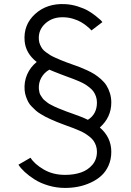

<svg xmlns="http://www.w3.org/2000/svg" viewBox="-20 -800 640 940"><path d="M481.4 -691.9 427.7 -650.9Q425.3 -653.8 420.4 -658.9Q415.5 -664.1 402.8 -674.1Q390.1 -684.1 375.7 -692.4Q361.3 -700.7 339.6 -707.5Q317.9 -714.4 294.9 -715.3Q238.8 -718.3 202.4 -685.5Q166 -652.8 170.4 -604.5Q171.4 -591.8 176.5 -580.6Q181.6 -569.3 187.3 -561.3Q192.9 -553.2 205.1 -544.4Q217.3 -535.6 225.3 -530.5Q233.4 -525.4 251.2 -517.3Q269 -509.3 277.6 -505.9Q286.1 -502.4 307.6 -494.1Q315.4 -491.2 336.7 -483.6Q357.9 -476.1 371.6 -470.9Q385.3 -465.8 406.7 -455.8Q428.2 -445.8 442.9 -436.5Q457.5 -427.2 474.4 -412.4Q491.2 -397.5 501.2 -381.6Q511.2 -365.7 518.1 -344Q524.9 -322.3 524.9 -297.9Q524.9 -226.1 468.8 -175.8Q524.9 -127.4 524.9 -56.6Q524.9 -20 511.5 10.3Q498 40.5 475.8 60.5Q453.6 80.6 423.8 94.2Q394 107.9 362.8 114Q331.5 120.1 298.8 120.1Q256.8 120.1 217.3 108.4Q177.7 96.7 149.2 78.4Q120.6 60.1 100.8 41.7Q81.1 23.4 70.3 6.3L129.4 -27.8Q148.9 3.4 194.1 29.8Q239.3 56.2 298.8 56.2Q341.3 56.2 375.5 44.7Q409.7 33.2 432.1 7.1Q454.6 -19 454.6 -57.1Q454.6 -72.8 450 -86.4Q445.3 -100.1 438.2 -110.4Q431.2 -120.6 418.9 -130.4Q406.7 -140.1 396 -146.7Q385.3 -153.3 368.4 -160.6Q351.6 -168 340.1 -172.4Q328.6 -176.8 310.3 -183.3Q292 -189.9 282.2 -193.8Q264.2 -200.7 257.1 -203.6Q250 -206.5 231.9 -214.4Q213.9 -222.2 204.8 -227.1Q195.8 -231.9 180.2 -241.2Q164.6 -250.5 156 -258.3Q147.5 -266.1 136 -277.6Q124.5 -289.1 118.4 -300.8Q112.3 -312.5 107.2 -327.1Q102.1 -341.8 100.6 -357.9Q97.2 -399.4 112.8 -435.3Q128.4 -471.2 159.7 -496.6Q106 -538.6 100.6 -598.6Q93.8 -678.2 151.6 -731.2Q209.5 -784.2 298.3 -779.8Q330.1 -778.3 360.8 -768.6Q391.6 -758.8 411.4 -747.3Q431.2 -735.8 448.7 -721.9Q466.3 -708 472.7 -701.7Q479 -695.3 481.4 -691.9ZM170.4 -363.3Q171.4 -354.5 173.3 -346.4Q175.3 -338.4 180.4 -331.1Q185.5 -323.7 189 -318.4Q192.4 -313 201.2 -306.4Q210 -299.8 214.1 -296.1Q218.3 -292.5 230.7 -286.4Q243.2 -280.3 247.6 -277.8Q252 -275.4 267.1 -269.3Q282.2 -263.2 286.4 -261.7Q290.5 -260.3 307.6 -253.4Q314.5 -251 335.7 -243.4Q356.9 -235.8 375.2 -228.8Q393.6 -221.7 410.2 -213.4Q454.6 -241.2 454.6 -297.9Q454.6 -313.5 450 -327.1Q445.3 -340.8 438.2 -351.1Q431.2 -361.3 418.9 -371.1Q406.7 -380.9 396 -387.5Q385.3 -394 368.4 -401.4Q351.6 -408.7 340.1 -413.1Q328.6 -417.5 310.3 -424.1Q292 -430.7 282.2 -434.6Q233.9 -453.1 221.7 -459Q195.8 -444.3 181.9 -418.9Q168 -393.6 170.4 -363.3Z"/></svg>

Font: LilGrotesk
Style: Regular
Weight: 400
Designer: BSozoo
Foundry: BSozoo
Version: Version 1.004;PS 001.004;hotconv 1.0.70;makeotf.lib2.5.58329